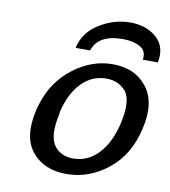

<svg xmlns="http://www.w3.org/2000/svg" viewBox="-78 -741 724 818"><g transform="rotate(10 284.0 -332.5)"><path d="M211 -527 210 -528Q210 -530 210 -531Q226 -597 288.5 -635.5Q351 -674 421 -674Q491 -674 535 -634.5Q579 -595 565 -527H500Q506 -566 476 -582.5Q446 -599 402 -599Q295 -599 272 -527ZM90 -237Q92 -247 98 -265Q128 -364 207.5 -425Q287 -486 378 -486Q474 -486 526 -420Q578 -354 550 -237Q524 -121 442.5 -56Q361 9 263 9Q166 9 114 -54.5Q62 -118 90 -237ZM190 -244V-237Q179 -190 181 -154Q184 -108 211.5 -84.5Q239 -61 280 -61Q343 -61 389 -109.5Q435 -158 455 -245Q477 -343 447 -383Q415 -421 362 -421Q299 -421 254 -374Q209 -327 190 -244Z"/></g></svg>

Font: Coval
Style: Italic
Weight: 400
Foundry: Context Ltd
Version: Version 001.000